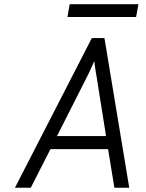

<svg xmlns="http://www.w3.org/2000/svg" viewBox="-20 -878 684 898"><path d="M50 0 409.5 -700H468.5L584.5 0H515L485.5 -180.5H216L124 0ZM246.5 -241.5H476L432.5 -515Q431 -523 428.5 -538.2Q426 -553.5 423.8 -569Q421.5 -584.5 421 -592.5Q417.5 -584.5 410.8 -569.2Q404 -554 397 -539Q390 -524 385.5 -516ZM295.5 -798.5 306 -858.5H627.5L616.5 -798.5Z"/></svg>

Font: Overpass Light
Style: Italic
Weight: 300
Italic angle: -10°
Designer: Delve Withrington, Dave Bailey, Thomas Jockin
Foundry: Delve Fonts LLC
Version: Version 4.000; ttfautohint (v1.8.3)